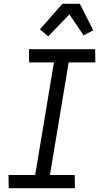

<svg xmlns="http://www.w3.org/2000/svg" viewBox="-20 -995 540 1015"><path d="M376 0H26L25 -70H166L265 -665H134L133 -735H483L484 -665H343L244 -70H375ZM235 -803 191 -840 310 -975H402L473 -835L422 -808L347 -919Z"/></svg>

Font: Iosevka Oblique
Style: Regular
Weight: 400
Italic angle: -9°
Monospace: yes
Designer: Belleve Invis
Foundry: Belleve Invis
Version: Version 32.5.0; ttfautohint (v1.8.4)